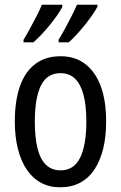

<svg xmlns="http://www.w3.org/2000/svg" viewBox="-20 -786 514 816"><path d="M431 -269Q431 -205 418.5 -154Q406 -103 381.5 -66Q357 -29 320.5 -9.5Q284 10 235 10Q190 10 154 -9.5Q118 -29 93.5 -65.5Q69 -102 56 -153.5Q43 -205 43 -269Q43 -358 65 -420Q87 -482 130.5 -514.5Q174 -547 238 -547Q298 -547 341 -515Q384 -483 407.5 -421.5Q431 -360 431 -269ZM128 -269Q128 -202 139.5 -155.5Q151 -109 175.5 -85.5Q200 -62 237 -62Q275 -62 299 -85.5Q323 -109 335 -155.5Q347 -202 347 -269Q347 -337 335 -382.5Q323 -428 299 -451.5Q275 -475 237 -475Q180 -475 154 -422.5Q128 -370 128 -269ZM394 -757Q386 -742 371.5 -721Q357 -700 339.5 -678.5Q322 -657 304.5 -638Q287 -619 272 -606H229V-617Q242 -638 257.5 -666.5Q273 -695 286.5 -722Q300 -749 307 -766H394ZM245 -757Q237 -741 223 -721Q209 -701 192 -680Q175 -659 157 -640Q139 -621 122 -606H80V-617Q94 -640 109 -667.5Q124 -695 137.5 -721.5Q151 -748 158 -766H245Z"/></svg>

Font: Noto Sans Display Condensed
Style: Regular
Weight: 400
Width: 3
Designer: Monotype Design Team
Foundry: Monotype Imaging Inc.
Version: Version 2.003